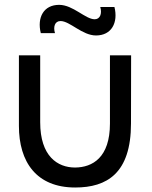

<svg xmlns="http://www.w3.org/2000/svg" viewBox="-20 -774 644 812"><path d="M298 19C432 19 534 -41 534 -252L534.5 -540H445V-251.5C445 -107.5 371 -66 297.5 -65.5C223.5 -65.5 150 -113 150 -257V-540H60V-241.5C60 -89 134 19 298 19ZM152.5 -634H212.5C204.5 -660 211.5 -685 236 -685C275.5 -685 327.5 -624 386 -624C452 -624 480.5 -678.5 464 -744.5H404C412.5 -716 403 -692.5 380.5 -692.5C341 -692.5 289 -753.5 230 -753.5C165 -753.5 136 -700.5 152.5 -634Z"/></svg>

Font: Eudonet Medium
Style: Regular
Weight: 500
Designer: Mikhail Sharanda
Foundry: Mikhail Sharanda
Version: Version 4.503;Glyphs 3.1.2 (3151)